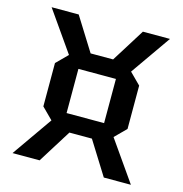

<svg xmlns="http://www.w3.org/2000/svg" viewBox="-104 -795 846 890"><g transform="rotate(15 319.0 -350.0)"><path d="M117 -246V-454L170 -507L35 -700H165L265 -540H373L473 -700H603L468 -507L521 -454V-246L468 -193L603 0H473L373 -160H265L165 0H35L170 -193ZM229 -244H409V-456H229Z"/></g></svg>

Font: Tektur Medium
Style: Regular
Weight: 500
Designer: Adam Jagosz
Foundry: Adam Jagosz
Version: Version 1.005;gftools[0.9.30]